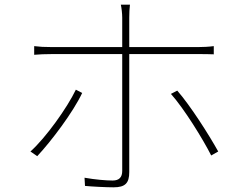

<svg xmlns="http://www.w3.org/2000/svg" viewBox="-20 -787 1040 820"><path d="M331 -390 304 -404C267 -327 176 -199 110 -140L139 -120C198 -183 292 -307 331 -390ZM737 -400 710 -386C767 -322 846 -194 882 -123L912 -140C872 -212 793 -336 737 -400ZM126 -590V-553C151 -555 169 -556 200 -556H502V-543C502 -495 502 -128 502 -57C502 -30 489 -16 461 -16C433 -16 386 -20 341 -28L343 7C374 10 434 13 465 13C515 13 532 -5 532 -52C532 -111 532 -461 532 -543V-556H829C850 -556 871 -556 893 -555V-590C870 -587 847 -586 828 -586H532V-712C532 -730 533 -753 535 -767H496C499 -755 502 -729 502 -712V-586H199C167 -586 152 -587 126 -590Z"/></svg>

Font: Harano Aji Gothic CN ExtraLight
Style: Regular
Weight: 250
Foundry: Masamichi Hosoda
Version: HaranoAjiGothicCN-ExtraLight version 20230610;ttx 4.39.4